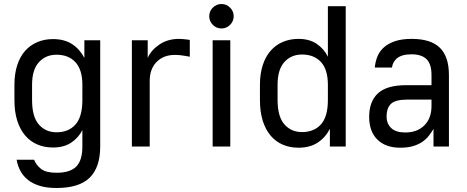

<svg xmlns="http://www.w3.org/2000/svg" viewBox="-20 -731 2330 958"><path d="M244 5Q202 5 166.5 -10Q131 -25 105.5 -55Q80 -85 66 -129Q52 -173 52 -232V-308Q52 -363 66 -406Q80 -449 105.5 -477.5Q131 -506 166.5 -521Q202 -536 244 -536Q301 -536 339.5 -511Q378 -486 401 -442V-530H480V0Q480 104 427.5 155.5Q375 207 262 207Q214 207 179 196.5Q144 186 120 167Q96 148 82 122Q68 96 63 66H150Q160 92 184.5 111.5Q209 131 262 131Q330 131 360.5 100Q391 69 391 0V-82Q372 -44 335.5 -19.5Q299 5 244 5ZM262 -71Q322 -71 356.5 -109.5Q391 -148 391 -232V-308Q391 -383 356.5 -420.5Q322 -458 262 -458Q208 -458 174 -420.5Q140 -383 140 -308V-232Q140 -148 174 -109.5Q208 -71 262 -71Z M638 -530H717V-442Q734 -481 775.5 -509Q817 -537 874 -537Q885 -537 894 -536Q903 -535 911 -534Q920 -533 927 -532V-448Q917 -450 905 -452Q894 -454 880.5 -455.5Q867 -457 852 -457Q796 -457 761.5 -422Q727 -387 727 -327V0H638Z M1041 -530H1129V0H1041ZM1085 -589Q1060 -589 1042 -607Q1024 -625 1024 -650Q1024 -675 1042 -693Q1060 -711 1085 -711Q1110 -711 1128 -693Q1146 -675 1146 -650Q1146 -625 1128 -607Q1110 -589 1085 -589Z M1469 6Q1427 6 1391.5 -9Q1356 -24 1330.5 -54Q1305 -84 1291 -128.5Q1277 -173 1277 -232V-308Q1277 -363 1291 -406Q1305 -449 1330.5 -478Q1356 -507 1391.5 -522Q1427 -537 1469 -537Q1524 -537 1560.5 -512Q1597 -487 1616 -448V-700H1705V0H1626V-88Q1603 -44 1564.5 -19Q1526 6 1469 6ZM1487 -72Q1547 -72 1581.5 -110.5Q1616 -149 1616 -232V-308Q1616 -384 1581.5 -421.5Q1547 -459 1487 -459Q1433 -459 1399 -421.5Q1365 -384 1365 -308V-232Q1365 -149 1399 -110.5Q1433 -72 1487 -72Z M1977 6Q1904 6 1863 -34.5Q1822 -75 1822 -148Q1822 -225 1866 -265.5Q1910 -306 2007 -306H2133V-357Q2133 -411 2108.5 -435.5Q2084 -460 2033 -460Q2007 -460 1989 -454.5Q1971 -449 1960 -439.5Q1949 -430 1943 -418Q1937 -406 1936 -394H1850Q1853 -425 1864 -451Q1875 -477 1897 -496Q1919 -515 1952.5 -526Q1986 -537 2034 -537Q2130 -537 2175 -492.5Q2220 -448 2220 -357V0H2143V-88Q2133 -71 2120 -54Q2107 -37 2087.5 -23.5Q2068 -10 2041 -2Q2014 6 1977 6ZM2002 -70Q2062 -70 2097.5 -105.5Q2133 -141 2133 -202V-234H2011Q1954 -234 1931.5 -213.5Q1909 -193 1909 -149Q1909 -114 1932 -92Q1955 -70 2002 -70Z"/></svg>

Font: Golos UI
Style: Regular
Weight: 400
Designer: A.Korolkova, Vitaly Kuzmin
Foundry: ParaType Ltd
Version: Version 2.000